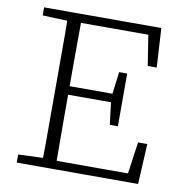

<svg xmlns="http://www.w3.org/2000/svg" viewBox="-77 -747 790 821"><g transform="rotate(10 318.0 -337.0)"><path d="M49 0V-35L174 -40H182V0ZM156 0Q157 -51 157 -102Q157 -153 157 -204.5Q157 -256 157 -307V-367Q157 -418 157 -469.5Q157 -521 157 -572Q157 -623 156 -674H216Q216 -623 215.5 -572Q215 -521 215 -468.5Q215 -416 215 -361V-319Q215 -262 215 -208Q215 -154 215.5 -102.5Q216 -51 216 0ZM186 0V-37H548L522 -13L545 -175H585L576 0ZM187 -324V-361H423V-324ZM413 -228 400 -333V-353L413 -457H448V-228ZM49 -639V-674H182V-634H174ZM529 -504 504 -662 533 -636H186V-674H558L568 -504Z"/></g></svg>

Font: Source Serif 4 Light
Style: Regular
Weight: 300
Designer: Frank Grießhammer
Foundry: Adobe Systems Incorporated
Version: Version 4.004;hotconv 1.0.116;makeotfexe 2.5.65601